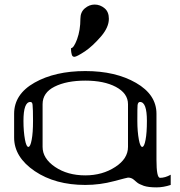

<svg xmlns="http://www.w3.org/2000/svg" viewBox="-20 -812 790 843"><path d="M625 -281.2Q625 -364.3 594.7 -364.3Q585.9 -364.3 584 -350.6Q583 -341.8 583 -281.2Q583 -234.4 589.8 -198.2Q595.7 -167 604.5 -167Q613.3 -167 619.1 -198.2Q625 -228.5 625 -281.2ZM123 -351.6Q122.1 -364.3 113.3 -364.3Q83 -364.3 83 -281.2Q83 -234.4 89.8 -198.2Q95.7 -167 104.5 -167Q113.3 -167 119.1 -198.2Q125 -228.5 125 -281.2Q125 -334 123 -351.6ZM542 -167V-354.5Q542 -402.3 488.3 -430.7Q436.5 -458 354.5 -458Q272.5 -458 219.7 -431.6Q167 -405.3 167 -354.5V-167Q167 -116.2 221.7 -79.1Q276.4 -42 354.5 -42Q429.7 -42 486.3 -79.1Q542 -115.2 542 -167ZM42 -208V-312.5Q42 -398.4 131.8 -449.2Q221.7 -500 354.5 -500Q487.3 -500 577.1 -448.2Q667 -396.5 667 -312.5V-110.4Q667 -31.2 682.6 -31.2Q705.1 -31.2 729.5 -44.9V0Q697.3 10.7 667 10.7Q631.8 10.7 611.3 3.9Q589.8 -3.9 582 -10.7Q574.2 -17.6 564.5 -25.4Q554.7 -32.2 542 -32.2Q539.1 -32.2 480.5 -16.6Q418.9 0 354.5 0Q222.7 0 132.8 -60.5Q42 -122.1 42 -208ZM458 -729.5Q458 -692.4 423.8 -652.3Q386.7 -609.4 353.5 -586.9Q316.4 -562.5 306.6 -562.5Q301.8 -562.5 298.8 -565.4Q295.9 -568.4 294.9 -573.2Q293 -581.1 293 -582Q293 -583 292.5 -585.9Q292 -588.9 292 -591.8V-600.6Q303.7 -600.6 318.4 -639.6Q333 -679.7 333 -729.5Q333 -758.8 352.5 -775.4Q372.1 -792 395.5 -792Q419.9 -792 439.5 -775.4Q458 -759.8 458 -729.5Z"/></svg>

Font: okolaksMetalik
Style: bold
Weight: 700
Width: 7
Version: Version 0.6